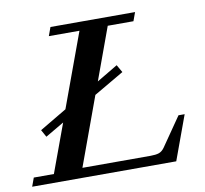

<svg xmlns="http://www.w3.org/2000/svg" viewBox="-87 -745 880 826"><g transform="rotate(-10 353.0 -331.5)"><path d="M-11.7 0 2 -37.6H89.8L167.5 -249L85.9 -201.2L68.4 -232.9L187 -303.2L305.2 -625.5H171.4L185.1 -663.1H554.7L541 -625.5H428.7L345.2 -397L437 -451.7L456.1 -418.5L324.7 -341.8L215.3 -42.5H513.2Q536.1 -42.5 549.8 -47.1Q563.5 -51.8 574.2 -66.9L661.6 -193.4H688.5L617.7 0Z"/></g></svg>

Font: Elstob 8pt SemiBold
Style: Italic
Weight: 600
Italic angle: -20°
Designer: Peter S. Baker
Version: Version 1.015